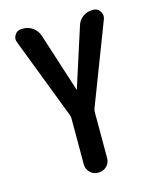

<svg xmlns="http://www.w3.org/2000/svg" viewBox="-110 -807 721 884"><g transform="rotate(-15 250.0 -365.0)"><path d="M190.4 -290 42 -676.8Q34.2 -695.3 45.4 -712.9Q56.6 -730.5 78.1 -730.5H85.9Q111.3 -730.5 131.8 -715.3Q152.3 -700.2 160.2 -675.8L250 -396.5Q250 -395.5 251 -395Q252 -394.5 252 -396.5L341.8 -675.8Q348.6 -700.2 369.1 -715.3Q389.6 -730.5 416 -730.5H419.9Q439.5 -730.5 451.2 -713.4Q462.9 -696.3 456.1 -676.8L307.6 -290Q304.7 -282.2 304.7 -274.4V-54.7Q304.7 -31.2 288.6 -15.6Q272.5 0 248.5 0Q224.6 0 209 -16.1Q193.4 -32.2 193.4 -54.7V-274.4Q193.4 -282.2 190.4 -290Z"/></g></svg>

Font: Rounded Mgen+ 2m medium
Style: Regular
Weight: 500
Designer: [Source Han Sans]
Ryoko NISHIZUKA  (kana & ideographs); Paul D. Hunt (Latin, Greek & Cyrillic); Wenlong ZHANG  (bopomofo
Version: Version 1.059.20150602